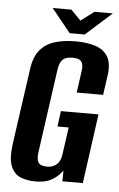

<svg xmlns="http://www.w3.org/2000/svg" viewBox="-53 -769 505 817"><g transform="rotate(5 199.5 -360.0)"><path d="M128.9 10.6Q95.6 10.6 67.3 -0.1Q39 -10.8 25 -43.5Q11 -76.3 19.7 -140.8L65.6 -464.9Q72.9 -517.5 97.5 -546.3Q122 -575.2 160.8 -586.7Q199.6 -598.3 248.5 -598.3Q297.4 -598.3 333.3 -586.6Q369.3 -574.9 386.6 -546Q403.8 -517.1 396.5 -464.9L384.5 -381.6H271.8L284.2 -470.8Q288.1 -495.2 283.3 -507.4Q278.4 -519.6 267.5 -523.7Q256.7 -527.8 241.1 -527.8Q226.2 -527.8 213.8 -523.7Q201.5 -519.6 193.4 -507.4Q185.3 -495.2 181.7 -470.8L131.6 -113.5Q128.7 -89.8 133.1 -77.2Q137.5 -64.6 148.8 -60.5Q160.2 -56.5 174.8 -56.5Q197.5 -56.5 213.9 -70.4Q230.3 -84.4 234.2 -113.5L250.8 -230.6H202.9L211.7 -297H372.3L331.2 0H244L244.5 -46.3Q242.2 -43.4 240 -40.4Q237.8 -37.4 235.9 -35.1Q222.7 -18.2 197.4 -3.8Q172 10.6 128.9 10.6ZM219.8 -630.7 138.6 -731.1H218.6L260.7 -688L317.4 -730.5H395.7L284.4 -630.7Z"/></g></svg>

Font: Alumni Sans SC Thin
Style: Italic
Weight: 100
Italic angle: -8°
Designer: Robert E. Leuschke
Foundry: Robert E. Leuschke
Version: Version 1.016